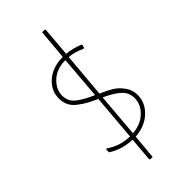

<svg xmlns="http://www.w3.org/2000/svg" viewBox="-239 -699 882 882"><g transform="rotate(-45 202.0 -258.0)"><path d="M250 -640 254 -635 242 -492Q284 -488 324 -471L320 -453L314 -452Q277 -470 240 -473L221 -255Q259 -238 281 -224.5Q303 -211 322 -185Q341 -159 341 -126Q341 -75 301 -38Q261 -1 199 3L188 124H173L169 120L179 3Q111 0 61 -33L62 -52L67 -53Q115 -18 181 -16L200 -241Q169 -255 152.5 -264Q136 -273 114 -289.5Q92 -306 82.5 -326Q73 -346 73 -371Q73 -422 114.5 -457.5Q156 -493 221 -493L234 -640ZM93 -369Q93 -350 101 -334Q109 -318 127 -305Q145 -292 160 -284Q175 -276 202 -264L219 -474Q162 -474 127.5 -441.5Q93 -409 93 -369ZM321 -125Q321 -162 295 -185.5Q269 -209 219 -232L201 -17Q255 -21 288 -53Q321 -85 321 -125Z"/></g></svg>

Font: Alegreya Sans Thin
Style: Regular
Weight: 100
Designer: Juan Pablo del Peral
Foundry: Huerta Tipografica
Version: Version 2.007